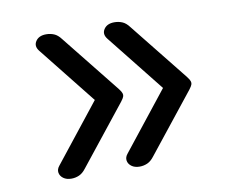

<svg xmlns="http://www.w3.org/2000/svg" viewBox="-64 -597 852 693"><g transform="rotate(-10 362.5 -250.5)"><path d="M145 14Q127 14 115.5 5.5Q104 -3 102 -15.5Q100 -28 110 -40L277 -251L110 -461Q95 -480 106.5 -497.5Q118 -515 145 -515Q160 -515 173.5 -509.5Q187 -504 199 -488L358 -289Q372 -272 376.5 -264.5Q381 -257 381 -251Q381 -246 376.5 -238.5Q372 -231 358 -214L199 -14Q187 2 173.5 8Q160 14 145 14ZM395 14Q377 14 365.5 5.5Q354 -3 352 -15.5Q350 -28 360 -40L527 -251L360 -461Q345 -480 356.5 -497.5Q368 -515 395 -515Q410 -515 423.5 -509.5Q437 -504 449 -488L608 -289Q622 -272 626.5 -264.5Q631 -257 631 -251Q631 -246 626.5 -238.5Q622 -231 608 -214L449 -14Q437 2 423.5 8Q410 14 395 14Z"/></g></svg>

Font: Playwrite DE Grund
Style: Regular
Weight: 400
Designer: Veronika Burian, José Scaglione
Foundry: TypeTogether
Version: Version 1.002